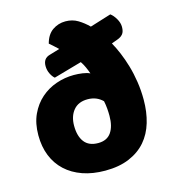

<svg xmlns="http://www.w3.org/2000/svg" viewBox="-109 -799 802 903"><g transform="rotate(-15 292.5 -347.5)"><path d="M553 -260Q553 -200 538 -149.5Q523 -99 491.5 -62.5Q460 -26 410.5 -5Q361 16 293 16Q232 16 183.5 -1Q135 -18 101 -49.5Q67 -81 49 -125.5Q31 -170 31 -226Q31 -284 51 -327Q71 -370 104 -399Q137 -428 179 -442.5Q221 -457 265 -457Q286 -457 307.5 -454Q329 -451 343 -444Q337 -461 330 -476.5Q323 -492 313 -507L176 -468Q165 -477 156.5 -494.5Q148 -512 148 -532Q148 -569 181 -578L231 -593Q220 -604 210.5 -612Q201 -620 190 -630Q201 -672 229 -691.5Q257 -711 292 -711Q326 -711 352.5 -695Q379 -679 402 -656L505 -688Q519 -678 531 -657.5Q543 -637 543 -617Q543 -594 533.5 -582.5Q524 -571 507 -565L477 -554Q491 -529 504.5 -497Q518 -465 529 -427.5Q540 -390 546.5 -347.5Q553 -305 553 -260ZM298 -330Q253 -330 229 -301Q205 -272 205 -226Q205 -175 227 -146.5Q249 -118 294 -118Q337 -118 357.5 -147.5Q378 -177 378 -228Q378 -245 376.5 -263.5Q375 -282 371 -301Q342 -330 298 -330Z"/></g></svg>

Font: Baloo Paaji
Style: Regular
Weight: 400
Designer: Shuchita Grover and Ek Type
Foundry: Ek Type
Version: Version 1.443;PS 1.000;hotconv 16.6.51;makeotf.lib2.5.65220;